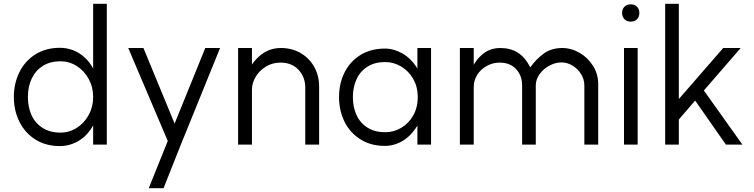

<svg xmlns="http://www.w3.org/2000/svg" viewBox="-20 -762 3975 1012"><path d="M471 -251Q471 -303 447.5 -346Q424 -389 384.5 -414Q345 -439 299 -439Q244 -439 205.5 -414.5Q167 -390 147 -347.5Q127 -305 127 -251Q127 -197 146.5 -154.5Q166 -112 205 -87.5Q244 -63 299 -63Q345 -63 384.5 -88Q424 -113 447.5 -156Q471 -199 471 -251ZM543 0H471V-101Q440 -46 393.5 -19Q347 8 296 8Q221 8 166 -27Q111 -62 82 -121Q53 -180 53 -251Q53 -322 82 -381Q111 -440 166 -475Q221 -510 296 -510Q330 -510 362 -498.5Q394 -487 422.5 -462.5Q451 -438 471 -401V-742H543Z M764 230 884 -68 950 -42 842 230ZM868 -31 1062 -509H1140L946 -31ZM868 -10 656 -509H736L932 -34Z M1458 -432Q1416 -432 1381.5 -411Q1347 -390 1327.5 -357Q1308 -324 1308 -290V0H1235V-509H1308V-422Q1326 -448 1348.5 -467.5Q1371 -487 1399 -498Q1427 -509 1461 -509Q1519 -509 1565 -482Q1611 -455 1636.5 -409Q1662 -363 1662 -307V0H1589V-300Q1589 -355 1554 -393.5Q1519 -432 1458 -432Z M2182 -250Q2182 -304 2158 -346Q2134 -388 2094.5 -411.5Q2055 -435 2010 -435Q1956 -435 1917.5 -411Q1879 -387 1859.5 -345Q1840 -303 1840 -250Q1840 -197 1859.5 -155Q1879 -113 1917.5 -89Q1956 -65 2010 -65Q2055 -65 2094.5 -88Q2134 -111 2158 -153.5Q2182 -196 2182 -250ZM2252 0H2180V-100Q2157 -62 2129 -38.5Q2101 -15 2070.5 -4Q2040 7 2009 7Q1934 7 1879 -28Q1824 -63 1795.5 -121.5Q1767 -180 1767 -250Q1767 -321 1795.5 -379Q1824 -437 1879 -471.5Q1934 -506 2009 -506Q2056 -506 2101.5 -480Q2147 -454 2180 -401V-509H2252Z M2940 -433Q2907 -433 2875.5 -416Q2844 -399 2824 -371Q2804 -343 2804 -312V0H2732V-312Q2732 -363 2700.5 -397.5Q2669 -432 2613 -432Q2578 -432 2546.5 -415Q2515 -398 2496 -368.5Q2477 -339 2477 -304V0H2404V-509H2477V-421Q2502 -463 2536.5 -486Q2571 -509 2616 -509Q2671 -509 2709.5 -484.5Q2748 -460 2775 -407Q2808 -453 2848 -481Q2888 -509 2943 -509Q2991 -509 3035 -483.5Q3079 -458 3106 -414.5Q3133 -371 3133 -320V0H3060V-312Q3060 -343 3043 -371Q3026 -399 2998 -416Q2970 -433 2940 -433Z M3341 -509V0H3269V-509ZM3350 -693.7Q3350 -674 3338 -661Q3326 -648 3304.7 -648Q3283.4 -648 3271.2 -661Q3259 -674.1 3259 -694Q3259 -714 3271.2 -726.5Q3283.4 -739 3304.7 -739Q3326 -739 3338 -726.2Q3350 -713.3 3350 -693.7Z M3558 -240 3792 -509H3884L3690 -285L3893 0H3806L3644 -232L3558 -132V0H3486V-742H3558Z"/></svg>

Font: SUIT Variable
Style: Regular
Weight: 400
Designer: Sunn Youn; Korean Glyphs from Source Han Sans (Sandoll Communications; Soo-young Jang, Joo-yeon Kang)
Foundry: Sunn
Version: Version 1.150;FEAKit 1.0